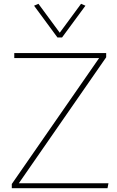

<svg xmlns="http://www.w3.org/2000/svg" viewBox="-20 -989 614 1009"><path d="M42 0V-22L501 -684H55V-710H538V-688L79 -26H550L545 0ZM282 -792 159 -959 182 -969 294 -817 406 -969 429 -959 306 -792Z"/></svg>

Font: Livvic Thin
Style: Regular
Weight: 250
Designer: Jacques Le Bailly, Baron von Fonthausen
Version: Version 1.001; ttfautohint (v1.8.2)